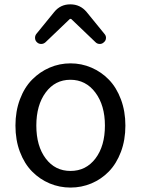

<svg xmlns="http://www.w3.org/2000/svg" viewBox="-20 -847 645 880"><path d="M50.8 -271.5Q50.8 -336.9 71.3 -391.6Q91.8 -446.3 127 -481.9Q162.1 -517.6 207.5 -537.1Q252.9 -556.6 303.2 -556.6Q353.5 -556.6 398.9 -537.1Q444.3 -517.6 479 -481.9Q513.7 -446.3 534.2 -391.6Q554.7 -336.9 554.7 -271.5Q554.7 -205.1 534.2 -150.9Q513.7 -96.7 479 -61Q444.3 -25.4 398.9 -6.3Q353.5 12.7 303.2 12.7Q252.9 12.7 207.5 -6.3Q162.1 -25.4 127 -61Q91.8 -96.7 71.3 -150.9Q50.8 -205.1 50.8 -271.5ZM460.9 -271.5Q460.9 -364.3 417 -422.9Q373 -481.4 302.7 -481.4Q232.4 -481.4 189.5 -423.3Q146.5 -365.2 146.5 -271.5Q146.5 -177.7 189.5 -120.6Q232.4 -63.5 303.2 -63.5Q374 -63.5 417.5 -120.6Q460.9 -177.7 460.9 -271.5ZM149.4 -653.3Q140.6 -661.1 140.6 -673.8Q140.6 -683.6 146.5 -691.4L228.5 -792Q256.8 -827.1 302.2 -827.1Q347.7 -827.1 377 -792L459 -691.4Q465.8 -683.6 465.8 -673.8Q465.8 -661.1 456.1 -653.3Q448.2 -645.5 437.5 -645.5Q425.8 -645.5 418 -653.3L306.6 -759.8Q304.7 -760.7 302.7 -760.7Q300.8 -760.7 299.8 -759.8L188.5 -653.3Q179.7 -645.5 168.9 -645.5Q157.2 -645.5 149.4 -653.3Z"/></svg>

Font: Gen Jyuu GothicX Regular
Style: Regular
Weight: 400
Designer: [Source Han Sans]
Ryoko NISHIZUKA  (kana & ideographs); Paul D. Hunt (Latin, Greek & Cyrillic); Wenlong ZHANG  (bopomofo
Version: Version 1.002.20150607